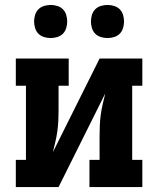

<svg xmlns="http://www.w3.org/2000/svg" viewBox="-20 -757 640 777"><path d="M44 0V-110H85V-410H44V-520H258V-410H217V-312Q217 -290 216 -268.5Q215 -247 212 -225.5Q209 -204 204 -183Q199 -162 194 -141L383 -520H556V-410H515V-110H556V0H342V-110H383V-208Q383 -230 384 -251.5Q385 -273 388 -294.5Q391 -316 396 -337Q401 -358 406 -379L217 0ZM415 -603Q402 -603 388.5 -607Q375 -611 365.5 -620.5Q356 -630 352 -643.5Q348 -657 348 -670Q348 -683 352 -696.5Q356 -710 365.5 -719.5Q375 -729 388.5 -733Q402 -737 415 -737Q428 -737 441.5 -733Q455 -729 464.5 -719.5Q474 -710 478 -696.5Q482 -683 482 -670Q482 -657 478 -643.5Q474 -630 464.5 -620.5Q455 -611 441.5 -607Q428 -603 415 -603ZM185 -603Q172 -603 158.5 -607Q145 -611 135.5 -620.5Q126 -630 122 -643.5Q118 -657 118 -670Q118 -683 122 -696.5Q126 -710 135.5 -719.5Q145 -729 158.5 -733Q172 -737 185 -737Q198 -737 211.5 -733Q225 -729 234.5 -719.5Q244 -710 248 -696.5Q252 -683 252 -670Q252 -657 248 -643.5Q244 -630 234.5 -620.5Q225 -611 211.5 -607Q198 -603 185 -603Z"/></svg>

Font: Iosevka Etoile Extrabold
Style: Regular
Weight: 800
Designer: Belleve Invis
Foundry: Belleve Invis
Version: Version 22.1.2; ttfautohint (v1.8.4)